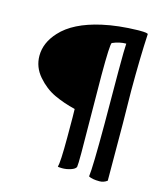

<svg xmlns="http://www.w3.org/2000/svg" viewBox="-105 -743 730 851"><g transform="rotate(15 260.0 -317.5)"><path d="M465 -247 466 16Q450 28 431 28Q397 28 381 19Q387 -23 387 -224L386 -462Q386 -572 388 -592Q357 -592 325 -578Q318 -571 318 -428L321 -73Q321 -18 319 -8Q315 2 295.5 8.5Q276 15 256 15Q236 15 236 12Q243 -5 243 -124Q243 -243 242 -253Q189 -266 145 -286.5Q101 -307 65.5 -348Q30 -389 30 -441Q30 -501 78 -553Q136 -617 261 -645Q332 -661 423 -663H431Q469 -663 469 -657Q463 -548 463 -395Z"/></g></svg>

Font: Bubblegum Sans
Style: Regular
Weight: 400
Designer: Angel Koziupa and Alejandro Paul
Foundry: Angel Koziupa and Alejandro Paul
Version: Version 1.001